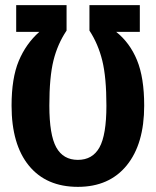

<svg xmlns="http://www.w3.org/2000/svg" viewBox="-20 -712 606 747"><path d="M25 -301Q25 -408 53 -475Q81 -542 133 -588H43V-692H239V-593Q204 -541 188 -476.5Q172 -412 172 -301Q172 -187 199 -138.5Q226 -90 283 -90Q340 -90 367 -138.5Q394 -187 394 -301Q394 -411 378 -476Q362 -541 328 -593V-692H524V-588H432Q485 -546 513 -478Q541 -410 541 -301Q541 -152 473 -68.5Q405 15 283 15Q160 15 92.5 -67.5Q25 -150 25 -301Z"/></svg>

Font: Fira Sans Extra Condensed SemiBold
Style: Regular
Weight: 600
Width: 1
Designer: Carrois Corporate & Edenspiekermann AG
Foundry: Carrois Corporate GbR & Edenspiekermann AG
Version: Version 4.203